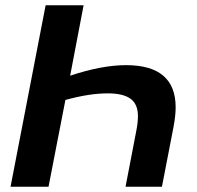

<svg xmlns="http://www.w3.org/2000/svg" viewBox="-20 -708 748 728"><path d="M153 -688H297L246 -421Q366 -461 458 -461Q646 -461 646 -301Q646 -270 638 -227L594 0H456L497 -213Q503 -243 503 -268Q503 -313 475 -333.5Q447 -354 389 -354Q318 -354 228 -329L164 0H20Z"/></svg>

Font: Libra Sans
Style: Bold Italic
Weight: 700
Italic angle: -12°
Foundry: Context Ltd
Version: Version 1.002